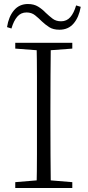

<svg xmlns="http://www.w3.org/2000/svg" viewBox="-20 -936 436 956"><path d="M15 -801Q23 -853 49.5 -884.5Q76 -916 119 -916Q149 -916 170 -903Q191 -890 207 -873Q225 -856 242 -843Q259 -830 284 -830Q312 -830 330 -850.5Q348 -871 359 -909L382 -902Q373 -850 346.5 -819Q320 -788 276 -788Q245 -788 225.5 -800.5Q206 -813 189 -829Q172 -846 154.5 -860Q137 -874 112 -874Q84 -874 66 -853Q48 -832 37 -794ZM56 0V-29L188 -40H207L340 -29V0ZM162 0Q164 -83 164 -166Q164 -249 164 -333V-390Q164 -474 164 -557.5Q164 -641 162 -723H233Q232 -641 231.5 -557.5Q231 -474 231 -390V-333Q231 -249 231.5 -166Q232 -83 233 0ZM56 -694V-723H340V-694L207 -684H188Z"/></svg>

Font: Noto Serif SC
Style: Regular
Weight: 200
Designer: Ryoko NISHIZUKA 西塚涼子 (kana & ideographs); Frank Grießhammer (Latin, Greek & Cyrillic); Wenlong ZHANG 张文龙 (bopomofo); San
Foundry: Adobe
Version: Version 2.001;hotconv 1.1.0;makeotfexe 2.6.0